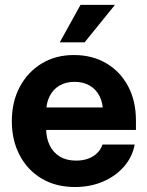

<svg xmlns="http://www.w3.org/2000/svg" viewBox="-20 -752 601 784"><path d="M286.3 11.7Q208.2 11.7 150.1 -22.8Q92.1 -57.4 60.2 -118.3Q28.3 -179.2 28.3 -257.4Q28.3 -336.2 60.7 -397.1Q93.1 -458 150.2 -492.7Q207.3 -527.3 281.5 -527.3Q357.2 -527.3 414.4 -493.4Q471.6 -459.5 503.4 -399.3Q535.1 -339 535.1 -260.3V-221.5H79.6V-313.3H465.8L400.9 -291.6Q400.9 -330.6 386.7 -358.9Q372.5 -387.2 346.5 -402.5Q320.5 -417.8 284.4 -417.8Q248.8 -417.8 222.7 -402.5Q196.7 -387.2 182.5 -358.9Q168.3 -330.6 168.3 -291.6V-228.8Q168.3 -189 182.7 -159.1Q197.1 -129.1 224.4 -112.6Q251.8 -96.2 290.5 -96.2Q318.7 -96.2 340.6 -104.4Q362.5 -112.5 377.2 -127.4Q392 -142.2 398.5 -161.9H530Q520.5 -110.8 486.3 -71.7Q452.1 -32.6 400.4 -10.5Q348.8 11.7 286.3 11.7ZM224 -579.1 308.7 -732H449.3L325.5 -579.1Z"/></svg>

Font: Inter Khmer Looped
Style: Regular
Weight: 400
Designer: Rasmus Andersson, Sovichet Tep
Foundry: Anagata Design
Version: Version 1.000